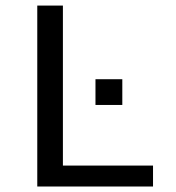

<svg xmlns="http://www.w3.org/2000/svg" viewBox="-20 -679 640 699"><path d="M115.7 0V-658.7H209V-76.2H537.1V0ZM327.6 -296.9V-390.6H425.3V-296.9Z"/></svg>

Font: Cousine
Style: Regular
Weight: 400
Monospace: yes
Designer: Steve Matteson
Foundry: Ascender Corporation
Version: Version 1.20